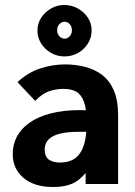

<svg xmlns="http://www.w3.org/2000/svg" viewBox="-20 -737 540 769"><path d="M193 12Q117 12 74 -24.5Q31 -61 31 -120Q31 -158 47.5 -189.5Q64 -221 97.5 -245Q131 -269 182 -282.5Q233 -296 301 -296Q307 -296 317 -295.5Q327 -295 339 -295Q351 -295 361 -294L364 -208Q356 -209 343.5 -209Q331 -209 318 -209Q305 -209 297 -209Q255 -209 228.5 -203.5Q202 -198 186.5 -188Q171 -178 165 -165Q159 -152 159 -137Q159 -124 163.5 -113.5Q168 -103 176 -97.5Q184 -92 195.5 -89Q207 -86 220 -86Q247 -86 267 -95Q287 -104 300.5 -123.5Q314 -143 320.5 -173.5Q327 -204 327 -246Q327 -301 316 -330Q305 -359 285 -370Q265 -381 235 -381Q204 -381 176.5 -371.5Q149 -362 121 -333L50 -408Q92 -447 141.5 -463Q191 -479 240 -479Q283 -479 321.5 -469Q360 -459 389.5 -436.5Q419 -414 436 -374.5Q453 -335 453 -276V0H323V-44Q310 -29 296.5 -18Q283 -7 267 -0.5Q251 6 233 9Q215 12 193 12ZM238 -511Q209 -511 184.5 -525Q160 -539 145 -562.5Q130 -586 130 -614Q130 -643 145 -666Q160 -689 184.5 -703Q209 -717 237 -717Q267 -717 292 -703Q317 -689 332 -666Q347 -643 347 -615Q347 -586 332 -562.5Q317 -539 292.5 -525Q268 -511 238 -511ZM239 -582Q250 -582 259 -591.5Q268 -601 268 -616Q268 -631 259 -640.5Q250 -650 239 -650Q227 -650 218 -640.5Q209 -631 209 -616Q209 -601 218 -591.5Q227 -582 239 -582Z"/></svg>

Font: Inconsolata ExtraBold
Style: Regular
Weight: 800
Designer: Raph Levien, Cyreal, Brenton Simpson
Foundry: Raph Levien, Cyreal, Google
Version: Version 3.001